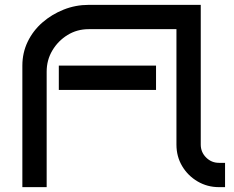

<svg xmlns="http://www.w3.org/2000/svg" viewBox="-20 -770 961 790"><path d="M906 0H881Q833 0 793 -23.5Q753 -47 729.5 -86.5Q706 -126 706 -175V-650H345Q297 -650 258 -626Q219 -602 195.5 -562.5Q172 -523 172 -475V0H72V-500Q72 -553 94 -598.5Q116 -644 154.5 -677.5Q193 -711 242 -730.5Q291 -750 345 -750H806V-175Q806 -144 828 -122Q850 -100 881 -100H906ZM622 -400H222V-500H622Z"/></svg>

Font: Bruno Ace
Style: Regular
Weight: 400
Version: Version 1.100; ttfautohint (v1.8.4.7-5d5b);gftools[0.9.27]